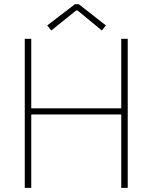

<svg xmlns="http://www.w3.org/2000/svg" viewBox="-20 -907 736 927"><path d="M99.6 0V-719.7H130.9V-383.8H565.4V-719.7H596.7V0H565.4V-354.5H130.9V0ZM227.5 -759.8 208 -784.2 341.8 -886.7H360.4L491.2 -784.2L471.7 -759.8L354.5 -856.4H347.7Z"/></svg>

Font: Reddit Sans ExtraLight
Style: Regular
Weight: 250
Designer: Stephen Hutchings
Foundry: Reddit
Version: Version 1.014